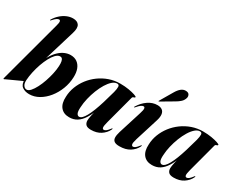

<svg xmlns="http://www.w3.org/2000/svg" viewBox="-89 -1173 2030 1623"><g transform="rotate(30 925.5 -361.5)"><path d="M162.5 -607Q171.5 -639 169.5 -651.8Q167.5 -664.5 157 -664.5Q147.5 -664.5 135 -656.5Q122.5 -648.5 101.5 -625Q98.5 -622 97 -620.8Q95.5 -619.5 93 -619.5Q91.5 -620 91.8 -622.2Q92 -624.5 94 -627.5Q112.5 -658.5 138.8 -682Q165 -705.5 195.2 -718.5Q225.5 -731.5 255.5 -731.5Q297.5 -731.5 314.2 -705.8Q331 -680 314 -624.5L200.5 -248.5L192.5 -249Q208.5 -301 231.2 -339.5Q254 -378 280.5 -403.2Q307 -428.5 335.8 -440.8Q364.5 -453 392.5 -453Q430.5 -453 456.5 -434.5Q482.5 -416 495.5 -382.2Q508.5 -348.5 506.5 -302Q504.5 -242.5 483 -186.5Q461.5 -130.5 425.8 -86.2Q390 -42 345 -16.2Q300 9.5 251.5 9.5Q210.5 9.5 183.2 -10.2Q156 -30 156.5 -82L167 -68.5L12 2.5Q10 4 7 5.2Q4 6.5 1.5 6.5Q-0.5 6.5 -0.8 4.2Q-1 2 0.2 -3.5Q1.5 -9 4 -18.5ZM316.5 -398.5Q296.5 -396 277.2 -375.5Q258 -355 240.2 -321.8Q222.5 -288.5 208.2 -248Q194 -207.5 184.5 -164.5Q175 -121.5 172.5 -81.5Q170.5 -48.5 183.2 -30.8Q196 -13 214 -13Q232 -13 250.8 -34Q269.5 -55 287.2 -89.2Q305 -123.5 319 -164.5Q333 -205.5 342 -246.8Q351 -288 352.5 -322Q354 -350 350.5 -367.5Q347 -385 338.2 -392.8Q329.5 -400.5 316.5 -398.5Z M944 -118.5Q932 -74 934.5 -59.5Q937 -45 949 -45Q959 -45 970.5 -53.5Q982 -62 999 -84.5Q1002.5 -89.5 1004 -91Q1005.5 -92.5 1007 -92Q1009.5 -92 1009.5 -88.5Q1009.5 -85 1006 -79Q987 -40.5 948.2 -15.5Q909.5 9.5 854.5 9.5Q819 9.5 804.5 -5.2Q790 -20 790 -46.5Q790 -55 792 -68Q794 -81 797.5 -97.2Q801 -113.5 805.5 -131Q810 -148.5 815 -166L820 -164Q798.5 -108 773.5 -69.2Q748.5 -30.5 716.5 -10.5Q684.5 9.5 641.5 9.5Q587 9.5 557.8 -26Q528.5 -61.5 532.5 -128Q534 -178 552.2 -225.8Q570.5 -273.5 602.2 -314.8Q634 -356 676.5 -387Q719 -418 769.8 -435.8Q820.5 -453.5 877 -453.5Q921.5 -453.5 959.5 -447Q997.5 -440.5 1020.8 -432.5Q1044 -424.5 1044 -419.5Q1044 -413.5 1038.2 -411.8Q1032.5 -410 1026.5 -407.5Q1020.5 -405 1018.5 -398ZM684 -113Q681 -70 689.8 -53.2Q698.5 -36.5 712.5 -36.5Q726.5 -36.5 740.8 -50Q755 -63.5 770 -90.5Q785 -117.5 800.5 -157.2Q816 -197 832 -249.2Q848 -301.5 865.5 -366Q874.5 -401 873.5 -421Q872.5 -441 853 -441Q830 -441 806.5 -420.5Q783 -400 762 -365.5Q741 -331 724.2 -288.2Q707.5 -245.5 696.8 -200.2Q686 -155 684 -113Z M1234 -45Q1222.5 -45 1219 -59.2Q1215.5 -73.5 1228.5 -115.5L1299 -341Q1310.5 -378.5 1306.8 -403.5Q1303 -428.5 1285.8 -441Q1268.5 -453.5 1240 -453.5Q1192 -453.5 1149 -423.8Q1106 -394 1077 -346Q1075 -342.5 1074.5 -340.5Q1074 -338.5 1076 -338Q1078.5 -338 1080 -339.2Q1081.5 -340.5 1084.5 -343.5Q1106.5 -369 1119.5 -377.5Q1132.5 -386 1142 -386Q1153.5 -386 1155.5 -372Q1157.5 -358 1146 -322.5L1075 -96.5Q1064 -60.5 1065 -37Q1066 -13.5 1082 -2Q1098 9.5 1132 9.5Q1193 9.5 1232.8 -15.8Q1272.5 -41 1291.5 -79Q1295 -85.5 1295 -88.8Q1295 -92 1293 -92Q1291 -92.5 1289.8 -91Q1288.5 -89.5 1284.5 -84.5Q1267.5 -62.5 1256 -53.8Q1244.5 -45 1234 -45ZM1302.5 -614Q1321 -645.5 1341.2 -661.8Q1361.5 -678 1384.5 -678Q1411 -678 1419.8 -662.5Q1428.5 -647 1424 -631Q1417.5 -606 1398.5 -588.2Q1379.5 -570.5 1355.5 -557L1235 -486Q1233.5 -485.5 1231.8 -485.2Q1230 -485 1229.5 -486Q1228 -487.5 1229 -489Q1230 -490.5 1231 -492.5Z M1752 -118.5Q1740 -74 1742.5 -59.5Q1745 -45 1757 -45Q1767 -45 1778.5 -53.5Q1790 -62 1807 -84.5Q1810.5 -89.5 1812 -91Q1813.5 -92.5 1815 -92Q1817.5 -92 1817.5 -88.5Q1817.5 -85 1814 -79Q1795 -40.5 1756.2 -15.5Q1717.5 9.5 1662.5 9.5Q1627 9.5 1612.5 -5.2Q1598 -20 1598 -46.5Q1598 -55 1600 -68Q1602 -81 1605.5 -97.2Q1609 -113.5 1613.5 -131Q1618 -148.5 1623 -166L1628 -164Q1606.5 -108 1581.5 -69.2Q1556.5 -30.5 1524.5 -10.5Q1492.5 9.5 1449.5 9.5Q1395 9.5 1365.8 -26Q1336.5 -61.5 1340.5 -128Q1342 -178 1360.2 -225.8Q1378.5 -273.5 1410.2 -314.8Q1442 -356 1484.5 -387Q1527 -418 1577.8 -435.8Q1628.5 -453.5 1685 -453.5Q1729.5 -453.5 1767.5 -447Q1805.5 -440.5 1828.8 -432.5Q1852 -424.5 1852 -419.5Q1852 -413.5 1846.2 -411.8Q1840.5 -410 1834.5 -407.5Q1828.5 -405 1826.5 -398ZM1492 -113Q1489 -70 1497.8 -53.2Q1506.5 -36.5 1520.5 -36.5Q1534.5 -36.5 1548.8 -50Q1563 -63.5 1578 -90.5Q1593 -117.5 1608.5 -157.2Q1624 -197 1640 -249.2Q1656 -301.5 1673.5 -366Q1682.5 -401 1681.5 -421Q1680.5 -441 1661 -441Q1638 -441 1614.5 -420.5Q1591 -400 1570 -365.5Q1549 -331 1532.2 -288.2Q1515.5 -245.5 1504.8 -200.2Q1494 -155 1492 -113Z"/></g></svg>

Font: Fraunces 120pt
Style: Bold Italic
Weight: 700
Italic angle: -16°
Version: Version 1.000;[b76b70a41]